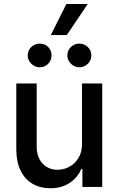

<svg xmlns="http://www.w3.org/2000/svg" viewBox="-20 -958 607 984"><path d="M400.4 -530.3H503.9V0H402.3V-91.8H396.5Q377.4 -47.4 336.4 -20.3Q295.4 6.8 238.3 6.8Q186.5 6.8 147 -16.1Q107.4 -39.1 85.4 -84Q63.5 -128.9 63.5 -193.4V-530.3H168V-206.1Q168 -170.4 181.6 -143.6Q195.3 -116.7 219.5 -102.3Q243.7 -87.9 275.4 -87.9Q305.7 -87.9 334.5 -102.8Q363.3 -117.7 381.8 -147.7Q400.4 -177.7 400.4 -220.7ZM122.1 -673.8Q122.1 -690.4 130.4 -704.3Q138.7 -718.3 152.8 -726.3Q167 -734.4 183.6 -734.4Q210 -734.4 227.1 -717Q244.1 -699.7 244.1 -673.8Q244.1 -657.7 236.3 -643.8Q228.5 -629.9 214.6 -621.6Q200.7 -613.3 183.6 -613.3Q167.5 -613.3 153.3 -621.6Q139.2 -629.9 130.6 -644Q122.1 -658.2 122.1 -673.8ZM325.2 -673.8Q325.2 -690.4 333.5 -704.3Q341.8 -718.3 356 -726.3Q370.1 -734.4 386.7 -734.4Q412.6 -734.4 430.4 -716.8Q448.2 -699.2 448.2 -673.8Q448.2 -657.7 439.9 -643.8Q431.6 -629.9 417.5 -621.6Q403.3 -613.3 386.7 -613.3Q370.6 -613.3 356.4 -621.6Q342.3 -629.9 333.7 -644Q325.2 -658.2 325.2 -673.8ZM320.3 -937.5H429.7L322.3 -778.3H240.2Z"/></svg>

Font: Pretendard GOV Medium
Style: Regular
Weight: 500
Designer: Base glyphs from Inter by Rasmus Andersson; Hangeul glyphs from Noto Sans CJK(Source Han Sans) by Jang Soo-young and Kan
Foundry: Kil Hyung-jin
Version: Version 1.309